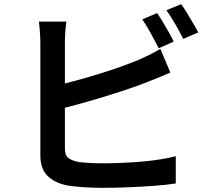

<svg xmlns="http://www.w3.org/2000/svg" viewBox="-20 -866 1040 923"><path d="M735 -803Q748 -785 763 -760Q778 -735 792 -710Q806 -685 815 -666L743 -634Q727 -665 705.5 -704.5Q684 -744 664 -773ZM851 -846Q864 -828 879.5 -802.5Q895 -777 909.5 -752.5Q924 -728 933 -710L861 -679Q845 -711 822.5 -750Q800 -789 780 -817ZM299 -762Q296 -741 294 -713.5Q292 -686 292 -665Q292 -650 292 -612Q292 -574 292 -522.5Q292 -471 292 -414.5Q292 -358 292 -305.5Q292 -253 292 -212.5Q292 -172 292 -153Q292 -120 308 -107Q324 -94 359 -87Q382 -84 413.5 -82.5Q445 -81 479 -81Q518 -81 565 -83Q612 -85 660.5 -89Q709 -93 751.5 -100Q794 -107 825 -115V16Q780 23 718 27.5Q656 32 591.5 34.5Q527 37 472 37Q425 37 381.5 34Q338 31 306 26Q243 14 208.5 -20.5Q174 -55 174 -119Q174 -146 174 -192Q174 -238 174 -295Q174 -352 174 -410.5Q174 -469 174 -521Q174 -573 174 -611.5Q174 -650 174 -665Q174 -676 173 -693.5Q172 -711 170.5 -729.5Q169 -748 167 -762ZM240 -453Q287 -463 341 -477.5Q395 -492 450.5 -509Q506 -526 556.5 -544Q607 -562 648 -579Q673 -590 698.5 -602.5Q724 -615 751 -631L799 -517Q773 -506 743 -493.5Q713 -481 689 -472Q644 -454 587 -435Q530 -416 469 -397.5Q408 -379 349 -363Q290 -347 240 -335Z"/></svg>

Font: Noto Sans SC SemiBold
Style: Regular
Weight: 600
Designer: Ryoko NISHIZUKA 西塚涼子 (kana, bopomofo & ideographs); Paul D. Hunt (Latin, Greek & Cyrillic); Sandoll Communications 산돌커뮤니
Foundry: Adobe
Version: Version 2.004-H2;hotconv 1.0.118;makeotfexe 2.5.65603